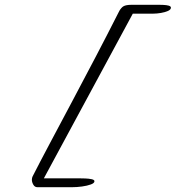

<svg xmlns="http://www.w3.org/2000/svg" viewBox="-20 -706 733 801"><path d="M136 75Q125 75 119 64.5Q113 54 113 44Q113 36 116 30Q145 -27 187.5 -107Q230 -187 279.5 -280Q329 -373 379.5 -469.5Q430 -566 475 -655Q481 -668 491 -677Q501 -686 529 -686H643Q650 -686 662 -685.5Q674 -685 683.5 -682.5Q693 -680 693 -674Q693 -666 681 -660.5Q669 -655 651.5 -652Q634 -649 618 -649H534L163 38H312Q321 38 335.5 38.5Q350 39 362 41.5Q374 44 374 50Q374 58 359 63.5Q344 69 322.5 72Q301 75 280 75Z"/></svg>

Font: Hurricane
Style: Regular
Weight: 400
Designer: Robert E. Leuschke
Foundry: Robert E. Leuschke
Version: Version 1.010; ttfautohint (v1.8.3)